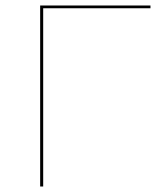

<svg xmlns="http://www.w3.org/2000/svg" viewBox="-20 -678 600 698"><path d="M527 -648H137V0H126V-658H527Z"/></svg>

Font: Ysabeau SC Hairline
Style: Regular
Weight: 100
Designer: Christian Thalmann (Catharsis Fonts)
Version: Version 0.003